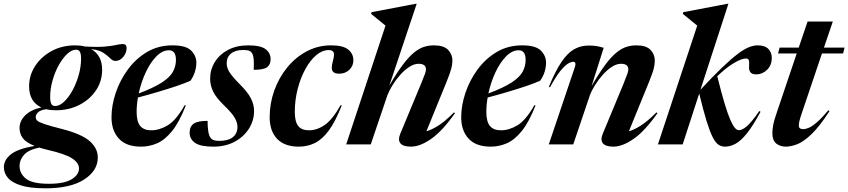

<svg xmlns="http://www.w3.org/2000/svg" viewBox="-96 -764 4488 1016"><path d="M145.5 232.5Q63 232.5 14.8 217.2Q-33.5 202 -54.5 176.8Q-75.5 151.5 -75.5 120.5Q-75.5 83 -39.5 53.5Q-3.5 24 87 8Q40.5 -10.5 24 -33.8Q7.5 -57 7.5 -86Q7.5 -124.5 37.8 -154Q68 -183.5 123 -195.5Q58 -225.5 58 -307Q58 -365.5 90 -414.8Q122 -464 177.2 -494Q232.5 -524 302.5 -524Q330 -524 353 -518Q419.5 -514 458.5 -517.5Q497.5 -521 518.8 -526Q540 -531 553.5 -531Q574 -531 574 -510Q574 -485 556.5 -463.2Q539 -441.5 514.5 -441.5Q500.5 -441.5 487.5 -455Q474.5 -468.5 452.2 -483.8Q430 -499 387 -504Q444.5 -471 444.5 -394.5Q444.5 -334.5 412 -286Q379.5 -237.5 324.2 -209Q269 -180.5 200 -180.5Q171.5 -180.5 148.5 -186Q118 -181.5 105.5 -169.8Q93 -158 93 -144Q93 -134 100.8 -126Q108.5 -118 138.5 -107.8Q168.5 -97.5 235.5 -80.5Q336 -54.5 378.8 -17Q421.5 20.5 421.5 69.5Q421.5 139.5 349 186Q276.5 232.5 145.5 232.5ZM195.5 -203Q219 -203 243.2 -225.8Q267.5 -248.5 287.8 -285.8Q308 -323 320.5 -367Q333 -411 333 -453.5Q333 -480 326.5 -490.5Q320 -501 307 -501Q283 -501 259 -478.2Q235 -455.5 214.5 -418.5Q194 -381.5 181.8 -337.5Q169.5 -293.5 169.5 -251Q169.5 -224 176 -213.5Q182.5 -203 195.5 -203ZM7.5 114Q7.5 154 41 181.2Q74.5 208.5 162.5 208.5Q243.5 208.5 282.8 184.8Q322 161 322 127.5Q322 98.5 286.5 74.8Q251 51 158 29.5Q132.5 23.5 111.5 17Q55.5 28.5 31.5 55Q7.5 81.5 7.5 114Z M887.5 -206.5Q853 -118 814.8 -70.8Q776.5 -23.5 735.5 -5.8Q694.5 12 650.5 12Q572 12 533 -30.5Q494 -73 494 -143.5Q494 -205.5 516.2 -272.2Q538.5 -339 580.5 -396.2Q622.5 -453.5 682 -488.8Q741.5 -524 816.5 -524Q888.5 -524 915.8 -496.2Q943 -468.5 943 -432.5Q943 -408 935.2 -383.5Q927.5 -359 912 -337Q885 -324.5 840 -309.2Q795 -294 741.2 -278Q687.5 -262 634 -248Q627 -208.5 627 -172Q627 -120.5 646 -97.5Q665 -74.5 704.5 -74.5Q747.5 -74.5 791.8 -101Q836 -127.5 881 -207ZM798 -498Q763 -498 731 -465.2Q699 -432.5 674.8 -380.2Q650.5 -328 638 -269.5Q717.5 -299.5 760.2 -327.2Q803 -355 819 -384.2Q835 -413.5 835 -447Q835 -498 798 -498Z M1002.5 -124.5Q1002.5 -55.5 1018 -35Q1025.5 -25 1036.8 -21.8Q1048 -18.5 1064 -18.5Q1111.5 -18.5 1136 -38Q1160.5 -57.5 1160.5 -93Q1160.5 -115.5 1146 -140.8Q1131.5 -166 1089.5 -206.5Q1047.5 -247 1031.8 -279.8Q1016 -312.5 1016 -347Q1016 -396 1041 -436.2Q1066 -476.5 1111.2 -500.2Q1156.5 -524 1217.5 -524Q1283.5 -524 1309.8 -503.5Q1336 -483 1336 -451Q1336 -421.5 1316.8 -408Q1297.5 -394.5 1246.5 -394.5Q1248.5 -434 1246 -454.2Q1243.5 -474.5 1236.5 -484Q1230 -493.5 1219.2 -496.5Q1208.5 -499.5 1191.5 -499.5Q1149 -499.5 1126.2 -480.5Q1103.5 -461.5 1103.5 -429Q1103.5 -406.5 1117.5 -383.2Q1131.5 -360 1173 -318Q1215 -276.5 1231.8 -243.2Q1248.5 -210 1248.5 -177Q1248.5 -126.5 1221.5 -83.5Q1194.5 -40.5 1146 -14.2Q1097.5 12 1033 12Q965 12 936.2 -8Q907.5 -28 907.5 -61.5Q907.5 -94.5 928.8 -109.5Q950 -124.5 1002.5 -124.5Z M1643.5 -499Q1609 -499 1577 -471.8Q1545 -444.5 1519.5 -397.8Q1494 -351 1479 -292.5Q1464 -234 1464 -172Q1464 -120.5 1482 -97.5Q1500 -74.5 1539 -74.5Q1582 -74.5 1623 -103.2Q1664 -132 1706 -207L1712.5 -206.5Q1679.5 -122 1644.8 -74.5Q1610 -27 1570.8 -7.5Q1531.5 12 1485.5 12Q1409.5 12 1370.2 -29.5Q1331 -71 1331 -143.5Q1331 -217 1355.5 -285.2Q1380 -353.5 1424.2 -407.5Q1468.5 -461.5 1527.8 -492.8Q1587 -524 1656.5 -524Q1720 -524 1747 -501.5Q1774 -479 1774 -445Q1774 -415.5 1752.8 -394.8Q1731.5 -374 1698 -374Q1672 -374 1663.5 -388.2Q1655 -402.5 1665 -439Q1675 -475 1669.2 -487Q1663.5 -499 1643.5 -499Z M1954 -260 1866 0H1736L1944 -628.5Q1930.5 -639.5 1910 -656.2Q1889.5 -673 1868 -690.5L1870 -699.5L2103.5 -744H2109L1964 -310.5Q2003.5 -378.5 2035 -420.5Q2066.5 -462.5 2093.8 -485Q2121 -507.5 2147 -515.8Q2173 -524 2200 -524Q2252.5 -524 2275.2 -500.2Q2298 -476.5 2298 -443Q2298 -425 2292.2 -401.8Q2286.5 -378.5 2266.5 -329.5L2160.5 -69.5Q2187 -76.5 2223 -99Q2259 -121.5 2306.5 -169.5L2311.5 -165Q2244 -69.5 2185.2 -28.8Q2126.5 12 2078.5 12Q2037.5 12 2023 -5.5Q2008.5 -23 2022 -56L2130.5 -317Q2147 -357 2152.5 -372.5Q2158 -388 2158 -396.5Q2158 -426.5 2119 -426.5Q2095 -426.5 2069.5 -409.8Q2044 -393 2021 -367Q1998 -341 1980.5 -312.2Q1963 -283.5 1954 -260Z M2738 -206.5Q2703.5 -118 2665.2 -70.8Q2627 -23.5 2586 -5.8Q2545 12 2501 12Q2422.5 12 2383.5 -30.5Q2344.5 -73 2344.5 -143.5Q2344.5 -205.5 2366.8 -272.2Q2389 -339 2431 -396.2Q2473 -453.5 2532.5 -488.8Q2592 -524 2667 -524Q2739 -524 2766.2 -496.2Q2793.5 -468.5 2793.5 -432.5Q2793.5 -408 2785.8 -383.5Q2778 -359 2762.5 -337Q2735.5 -324.5 2690.5 -309.2Q2645.5 -294 2591.8 -278Q2538 -262 2484.5 -248Q2477.5 -208.5 2477.5 -172Q2477.5 -120.5 2496.5 -97.5Q2515.5 -74.5 2555 -74.5Q2598 -74.5 2642.2 -101Q2686.5 -127.5 2731.5 -207ZM2648.5 -498Q2613.5 -498 2581.5 -465.2Q2549.5 -432.5 2525.2 -380.2Q2501 -328 2488.5 -269.5Q2568 -299.5 2610.8 -327.2Q2653.5 -355 2669.5 -384.2Q2685.5 -413.5 2685.5 -447Q2685.5 -498 2648.5 -498Z M2814.5 -302 2808.5 -305Q2843 -388.5 2875 -436Q2907 -483.5 2941.8 -503.2Q2976.5 -523 3019 -523Q3044 -523 3060.5 -520.2Q3077 -517.5 3098.5 -511L3034.5 -308.5Q3074 -377 3105.8 -419.8Q3137.5 -462.5 3165 -485Q3192.5 -507.5 3218.2 -515.8Q3244 -524 3271.5 -524Q3323.5 -524 3346.2 -500.2Q3369 -476.5 3369 -443Q3369 -425 3363.5 -401.8Q3358 -378.5 3338 -329.5L3232 -69.5Q3258.5 -76.5 3294.2 -99Q3330 -121.5 3378 -169.5L3383 -165Q3315.5 -69.5 3256.5 -28.8Q3197.5 12 3150 12Q3109 12 3094.5 -5.5Q3080 -23 3093.5 -56L3202 -317Q3218 -357 3223.5 -372.5Q3229 -388 3229 -396.5Q3229 -426.5 3190.5 -426.5Q3166 -426.5 3140.8 -409.8Q3115.5 -393 3092.5 -367Q3069.5 -341 3051.8 -312.2Q3034 -283.5 3025.5 -260L2937.5 0H2808L2946.5 -410.5Q2950.5 -421.5 2948.5 -429.2Q2946.5 -437 2937 -437Q2925.5 -437 2908.8 -426.8Q2892 -416.5 2868.5 -387.5Q2845 -358.5 2814.5 -302Z M3758.5 -744 3610.5 -289Q3676 -359.5 3723.5 -405Q3771 -450.5 3805.5 -476.8Q3840 -503 3865.5 -513.5Q3891 -524 3913 -524Q3951.5 -524 3969.8 -505.2Q3988 -486.5 3988 -458.5Q3988 -418.5 3963 -394.5Q3938 -370.5 3906.5 -370.5Q3883 -370.5 3874.5 -382Q3866 -393.5 3868 -416.5Q3869.5 -439.5 3865.8 -447Q3862 -454.5 3851 -454.5Q3828.5 -454.5 3787.8 -430.5Q3747 -406.5 3699.5 -360.5Q3721.5 -272 3738.5 -215.8Q3755.5 -159.5 3769 -129Q3782.5 -98.5 3793.2 -86.8Q3804 -75 3814.5 -75Q3830.5 -75 3854.8 -94.8Q3879 -114.5 3922 -176.5L3928.5 -172.5Q3889.5 -100 3857.8 -60Q3826 -20 3797.5 -4Q3769 12 3740.5 12Q3721.5 12 3706 1.8Q3690.5 -8.5 3675.5 -37.8Q3660.5 -67 3643.2 -122.5Q3626 -178 3604 -269L3516.5 0H3385.5L3593.5 -628.5Q3580 -639.5 3559.5 -656.2Q3539 -673 3517.5 -690.5L3519.5 -699.5L3753 -744Z M4148.5 -170Q4137.5 -138 4134.2 -123Q4131 -108 4131 -99.5Q4131 -80.5 4154.5 -80.5Q4166.5 -80.5 4184 -87.8Q4201.5 -95 4226.5 -116.5Q4251.5 -138 4287.5 -180.5L4293.5 -176Q4239.5 -93 4197.2 -53Q4155 -13 4121.8 -0.5Q4088.5 12 4061.5 12Q4033 12 4012 -4.2Q3991 -20.5 3991 -61.5Q3991 -74.5 3995 -99.5Q3999 -124.5 4016 -173L4120 -481H4021L4029.5 -512H4130.5L4177.5 -650H4311L4264 -512H4373L4365.5 -481H4253.5Z"/></svg>

Font: Newsreader 72pt SemiBold
Style: Italic
Weight: 600
Italic angle: -17°
Designer: Hugues Gentile
Foundry: Production Type
Version: Version 1.003; ttfautohint (v1.8.3)